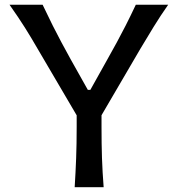

<svg xmlns="http://www.w3.org/2000/svg" viewBox="-20 -776 735 796"><path d="M289.6 0Q293.5 -62.5 295.7 -120.8Q297.9 -179.2 297.9 -249.5V-297.9L135.7 -574.2Q109.9 -619.1 83.5 -661.1Q57.1 -703.1 19.5 -756.3H156.7Q180.7 -706.1 198.7 -669.9Q216.8 -633.8 234.1 -601.6Q251.5 -569.3 272.9 -530.3L344.2 -403.3H354.5L423.3 -526.4Q446.3 -567.4 464.4 -600.6Q482.4 -633.8 501 -670.2Q519.5 -706.5 543 -756.3H677.2Q645 -710.4 616.7 -664.3Q588.4 -618.2 562.5 -574.7L400.9 -298.3V-249.5Q400.9 -179.2 402.8 -120.8Q404.8 -62.5 409.7 0Z"/></svg>

Font: Pinar-DS2-FD Medium
Style: Regular
Weight: 500
Designer: Amin Abedi
Version: Version 3.000